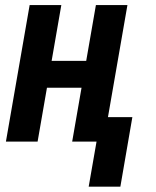

<svg xmlns="http://www.w3.org/2000/svg" viewBox="-20 -548 602 743"><path d="M350.6 -312.5 332 -208.5H124L141.6 -312.5ZM217.3 -528.3 125.5 0H2.9L94.7 -528.3ZM473.1 -528.3 381.3 0H259.3L351.1 -528.3ZM492.2 -94.7 445.8 174.3H323.2L370.1 -94.7Z"/></svg>

Font: Roboto Condensed SemiBold
Style: Italic
Weight: 600
Italic angle: -12°
Designer: Christian Robertson
Foundry: Google
Version: Version 3.008; 2023